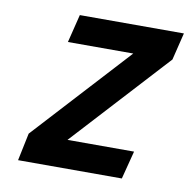

<svg xmlns="http://www.w3.org/2000/svg" viewBox="-63 -562 622 625"><g transform="rotate(10 248.0 -250.0)"><path d="M345 -407 55 -91 36 0H379L403 -93H183L474 -410L496 -500H152L129 -407Z"/></g></svg>

Font: RazerF5 SemiBold
Style: Italic
Weight: 600
Foundry: Razer Inc.
Version: Version 2